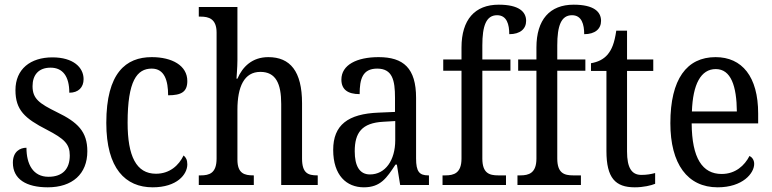

<svg xmlns="http://www.w3.org/2000/svg" viewBox="-20 -790 3299 820"><path d="M184 10C289 10 353 -47 353 -144C353 -228 312 -268 223 -311C148 -348 119 -368 119 -422C119 -469 144 -501 196 -501C248 -501 276 -464 276 -394C315 -394 337 -417 337 -452C337 -502 293 -545 204 -545C110 -545 46 -495 46 -405C46 -320 86 -284 180 -236C255 -197 278 -175 278 -126C278 -69 248 -35 187 -35C121 -35 93 -89 93 -159C66 -159 35 -143 35 -95C35 -25 92 10 184 10Z M632 10C736 10 780 -45 780 -88C780 -107 774 -118 764 -126C744 -84 705 -48 646 -48C562 -48 525 -123 525 -266C525 -445 565 -497 628 -497C683 -497 698 -445 698 -383C755 -383 780 -398 780 -444C780 -510 715 -546 628 -546C518 -546 434 -479 434 -265C434 -70 516 10 632 10Z M829 0H1064V-41H1062C1024 -41 994 -49 994 -108V-321C994 -420 1023 -483 1092 -483C1158 -483 1181 -433 1181 -346V0H1337V-41H1335C1296 -41 1270 -50 1270 -113V-349C1270 -486 1219 -546 1126 -546C1057 -546 1016 -505 994 -454H990C990 -460 994 -501 994 -534V-760H829V-719H837C871 -719 905 -710 905 -651V-113C905 -50 874 -41 837 -41H829Z M1534 10C1606 10 1632 -31 1669 -87H1675L1689 0H1812V-41H1809C1771 -41 1757 -57 1757 -113V-372C1757 -499 1703 -546 1597 -546C1504 -546 1438 -513 1438 -450C1438 -408 1465 -388 1516 -388C1516 -452 1528 -497 1591 -497C1656 -497 1667 -447 1667 -373V-312L1597 -309C1466 -304 1403 -256 1403 -150C1403 -41 1460 10 1534 10ZM1560 -45C1515 -45 1495 -82 1495 -144C1495 -223 1525 -265 1617 -270L1668 -273V-191C1668 -106 1626 -45 1560 -45Z M1870 0H2141V-41H2108C2070 -41 2040 -50 2040 -113V-488H2160V-536H2040V-596C2040 -679 2056 -725 2103 -725C2145 -725 2155 -685 2155 -644C2202 -644 2227 -667 2227 -701C2227 -740 2196 -770 2110 -770C2008 -770 1951 -706 1951 -587V-536H1873V-488H1951V-113C1951 -50 1918 -41 1882 -41H1870Z M2190 0H2461V-41H2428C2390 -41 2360 -50 2360 -113V-488H2480V-536H2360V-596C2360 -679 2376 -725 2423 -725C2465 -725 2475 -685 2475 -644C2522 -644 2547 -667 2547 -701C2547 -740 2516 -770 2430 -770C2328 -770 2271 -706 2271 -587V-536H2193V-488H2271V-113C2271 -50 2238 -41 2202 -41H2190Z M2691 10C2728 10 2761 2 2778 -5V-51C2759 -46 2742 -43 2719 -43C2678 -43 2658 -73 2658 -143V-487H2770V-536H2658V-659H2612C2604 -605 2593 -579 2575 -557C2557 -536 2533 -525 2504 -520V-487H2570V-145C2570 -30 2608 10 2691 10Z M3045 10C3152 10 3201 -50 3201 -90C3201 -108 3191 -119 3181 -124C3160 -83 3121 -47 3062 -47C2980 -47 2935 -114 2934 -263H3218V-305C3218 -463 3149 -546 3036 -546C2913 -546 2843 -452 2843 -264C2843 -90 2916 10 3045 10ZM3127 -314H2935C2939 -430 2973 -495 3037 -495C3102 -495 3126 -422 3127 -314Z"/></svg>

Font: Noto Serif Sinhala Condensed
Style: Regular
Weight: 400
Width: 3
Designer: Jelle Bosma - Monotype Design Team
Foundry: Monotype Imaging Inc.
Version: Version 2.007